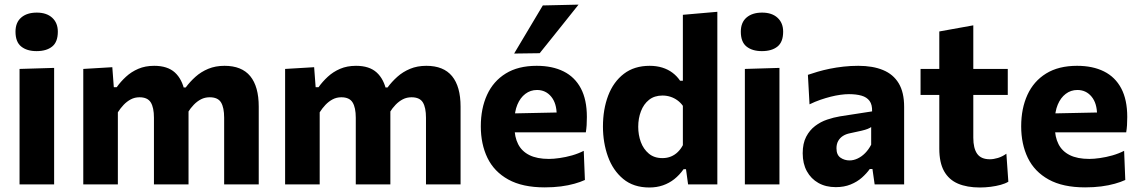

<svg xmlns="http://www.w3.org/2000/svg" viewBox="-20 -797 4926 830"><path d="M64.5 0Q64.5 -53.5 64.5 -103.8Q64.5 -154 64.5 -216V-266Q64.5 -315.5 64.5 -354.8Q64.5 -394 64.5 -428.8Q64.5 -463.5 64.5 -499L214 -503.5Q214 -467.5 214 -432Q214 -396.5 214 -356.5Q214 -316.5 214 -266V-216Q214 -154 214 -103.8Q214 -53.5 214 0ZM138 -576Q96.5 -576 71.8 -595.8Q47 -615.5 47 -660Q47 -700 71.8 -721.2Q96.5 -742.5 139 -742.5Q181.5 -742.5 205.8 -720.2Q230 -698 230 -660Q230 -615.5 205.5 -595.8Q181 -576 138 -576Z M340 0Q340 -53.5 340 -103.8Q340 -154 340 -216V-266Q340 -323.5 340 -381.5Q340 -439.5 340 -499L465.5 -506.5L472 -420H484.5Q501.5 -444 524.5 -465.2Q547.5 -486.5 577.8 -499.5Q608 -512.5 646.5 -512.5Q704 -512.5 735.8 -483.8Q767.5 -455 778.5 -401L788.5 -399.5Q791.5 -385 793.2 -369.2Q795 -353.5 795 -336Q795 -303 795 -274.8Q795 -246.5 795 -216Q795 -155 795 -104.2Q795 -53.5 795 0H645.5Q645.5 -53.5 645.5 -103.5Q645.5 -153.5 645.5 -208V-288Q645.5 -332 631.8 -354.2Q618 -376.5 583 -376.5Q562.5 -376.5 545.5 -367.5Q528.5 -358.5 514.5 -343.8Q500.5 -329 489.5 -311.5V-208Q489.5 -152 489.5 -102.8Q489.5 -53.5 489.5 0ZM949 0Q949 -53.5 949 -103.5Q949 -153.5 949 -208V-288Q949 -332 935.5 -354.2Q922 -376.5 886.5 -376.5Q866 -376.5 849 -367.8Q832 -359 817.8 -344.2Q803.5 -329.5 792.5 -311.5L770 -419H783Q801 -443.5 825 -465Q849 -486.5 880.2 -499.5Q911.5 -512.5 950.5 -512.5Q1025 -512.5 1061.8 -467.8Q1098.5 -423 1098.5 -336Q1098.5 -303 1098.5 -274.8Q1098.5 -246.5 1098.5 -216Q1098.5 -155 1098.5 -104.2Q1098.5 -53.5 1098.5 0Z M1212.5 0Q1212.5 -53.5 1212.5 -103.8Q1212.5 -154 1212.5 -216V-266Q1212.5 -323.5 1212.5 -381.5Q1212.5 -439.5 1212.5 -499L1338 -506.5L1344.5 -420H1357Q1374 -444 1397 -465.2Q1420 -486.5 1450.2 -499.5Q1480.5 -512.5 1519 -512.5Q1576.5 -512.5 1608.2 -483.8Q1640 -455 1651 -401L1661 -399.5Q1664 -385 1665.8 -369.2Q1667.5 -353.5 1667.5 -336Q1667.5 -303 1667.5 -274.8Q1667.5 -246.5 1667.5 -216Q1667.5 -155 1667.5 -104.2Q1667.5 -53.5 1667.5 0H1518Q1518 -53.5 1518 -103.5Q1518 -153.5 1518 -208V-288Q1518 -332 1504.2 -354.2Q1490.5 -376.5 1455.5 -376.5Q1435 -376.5 1418 -367.5Q1401 -358.5 1387 -343.8Q1373 -329 1362 -311.5V-208Q1362 -152 1362 -102.8Q1362 -53.5 1362 0ZM1821.5 0Q1821.5 -53.5 1821.5 -103.5Q1821.5 -153.5 1821.5 -208V-288Q1821.5 -332 1808 -354.2Q1794.5 -376.5 1759 -376.5Q1738.5 -376.5 1721.5 -367.8Q1704.5 -359 1690.2 -344.2Q1676 -329.5 1665 -311.5L1642.5 -419H1655.5Q1673.5 -443.5 1697.5 -465Q1721.5 -486.5 1752.8 -499.5Q1784 -512.5 1823 -512.5Q1897.5 -512.5 1934.2 -467.8Q1971 -423 1971 -336Q1971 -303 1971 -274.8Q1971 -246.5 1971 -216Q1971 -155 1971 -104.2Q1971 -53.5 1971 0Z M2335 13Q2238.5 13 2177.2 -21Q2116 -55 2087.2 -114.5Q2058.5 -174 2058.5 -251Q2058.5 -328 2085.5 -387Q2112.5 -446 2166.2 -479.2Q2220 -512.5 2300 -512.5Q2368 -512.5 2416.5 -488.2Q2465 -464 2491 -415Q2517 -366 2517 -291.5Q2517 -271.5 2516 -256Q2515 -240.5 2512.5 -225L2384.5 -273.5Q2385.5 -280 2386 -287Q2386.5 -294 2386.5 -300Q2386.5 -350.5 2362.8 -379.2Q2339 -408 2301.5 -408Q2273 -408 2251 -391.2Q2229 -374.5 2216.5 -344.5Q2204 -314.5 2204 -273V-248.5Q2204 -205 2219.8 -174Q2235.5 -143 2268.5 -126.5Q2301.5 -110 2353 -110Q2373 -110 2399.2 -113.8Q2425.5 -117.5 2452.8 -125.2Q2480 -133 2503.5 -145L2508.5 -19Q2489 -10 2463.2 -2.8Q2437.5 4.5 2405 8.8Q2372.5 13 2335 13ZM2116 -225V-305L2425.5 -311.5L2512.5 -287V-225ZM2202.5 -565.5Q2233.5 -618 2264.8 -670Q2296 -722 2326.5 -773.5L2481 -777Q2452.5 -741 2424 -705.5Q2395.5 -670 2368 -635.5Q2340.5 -601 2313 -567Z M2787 13.5Q2718.5 13.5 2674 -23.5Q2629.5 -60.5 2608 -120.5Q2586.5 -180.5 2586.5 -250Q2586.5 -324.5 2609.2 -384Q2632 -443.5 2677 -478Q2722 -512.5 2788.5 -512.5Q2818 -512.5 2843 -504.8Q2868 -497 2887.2 -482.5Q2906.5 -468 2920 -448H2932V-493.5Q2932 -554.5 2932 -613.8Q2932 -673 2932 -733L3081 -746Q3081 -687 3081 -624.8Q3081 -562.5 3081 -493.5V-216Q3081 -154 3081 -103.8Q3081 -53.5 3081 0H2954.5L2945.5 -65.5H2935Q2917 -40 2894.8 -22.5Q2872.5 -5 2845.8 4.2Q2819 13.5 2787 13.5ZM2843.5 -113.5Q2864 -113.5 2880.8 -120.5Q2897.5 -127.5 2910.2 -140Q2923 -152.5 2932 -169.5V-339.5Q2922 -353.5 2908.2 -363.5Q2894.5 -373.5 2878 -378.8Q2861.5 -384 2844 -384Q2809 -384 2785.8 -365.5Q2762.5 -347 2750.8 -316.2Q2739 -285.5 2739 -249Q2739 -214 2750.2 -183.2Q2761.5 -152.5 2784.8 -133Q2808 -113.5 2843.5 -113.5Z M3200 0Q3200 -53.5 3200 -103.8Q3200 -154 3200 -216V-266Q3200 -315.5 3200 -354.8Q3200 -394 3200 -428.8Q3200 -463.5 3200 -499L3349.5 -503.5Q3349.5 -467.5 3349.5 -432Q3349.5 -396.5 3349.5 -356.5Q3349.5 -316.5 3349.5 -266V-216Q3349.5 -154 3349.5 -103.8Q3349.5 -53.5 3349.5 0ZM3273.5 -576Q3232 -576 3207.2 -595.8Q3182.5 -615.5 3182.5 -660Q3182.5 -700 3207.2 -721.2Q3232 -742.5 3274.5 -742.5Q3317 -742.5 3341.2 -720.2Q3365.5 -698 3365.5 -660Q3365.5 -615.5 3341 -595.8Q3316.5 -576 3273.5 -576Z M3593 12Q3550 12 3518 -6Q3486 -24 3468 -56.8Q3450 -89.5 3450 -134.5Q3450 -177 3465 -205.8Q3480 -234.5 3503.8 -252.5Q3527.5 -270.5 3555.8 -280Q3584 -289.5 3611 -294L3750 -315.5Q3751 -344.5 3739 -360.8Q3727 -377 3704.2 -383.5Q3681.5 -390 3650 -390Q3633 -390 3613 -387.2Q3593 -384.5 3571.2 -379Q3549.5 -373.5 3526.2 -365.5Q3503 -357.5 3479.5 -346L3472.5 -473.5Q3491 -480 3515 -487Q3539 -494 3567 -499.8Q3595 -505.5 3626.2 -509Q3657.5 -512.5 3690.5 -512.5Q3753 -512.5 3797.2 -494.2Q3841.5 -476 3865 -437Q3888.5 -398 3888.5 -335Q3888.5 -310.5 3888.5 -275Q3888.5 -239.5 3888.5 -211.5V-164Q3888.5 -126 3888.5 -85.8Q3888.5 -45.5 3888.5 0H3761L3751.5 -66.5H3740Q3726.5 -47.5 3706 -29.2Q3685.5 -11 3657.2 0.5Q3629 12 3593 12ZM3652.5 -103.5Q3670 -103.5 3687.5 -111.8Q3705 -120 3720 -135.2Q3735 -150.5 3746 -171.5V-248Q3740 -243.5 3730.8 -239.8Q3721.5 -236 3703.8 -231.8Q3686 -227.5 3654.5 -221Q3636.5 -217.5 3623.5 -209Q3610.5 -200.5 3603.2 -187.2Q3596 -174 3596 -156Q3596 -127.5 3613.2 -115.5Q3630.5 -103.5 3652.5 -103.5Z M4216 13.5Q4160.5 13.5 4121.2 -3.2Q4082 -20 4061.2 -57Q4040.5 -94 4040.5 -154.5Q4040.5 -187 4040.5 -221.2Q4040.5 -255.5 4040.5 -293Q4040.5 -330.5 4040.5 -372Q4040.5 -413.5 4040.5 -461.5Q4040.5 -518 4040.5 -565Q4040.5 -612 4040.5 -661L4187.5 -687.5Q4187.5 -648.5 4187.5 -613.8Q4187.5 -579 4187.5 -542.2Q4187.5 -505.5 4187.5 -461.5V-201.5Q4187.5 -156 4204.2 -132.2Q4221 -108.5 4259 -108.5Q4275 -108.5 4294 -114.2Q4313 -120 4330.5 -132.5L4339 -11.5Q4326 -3.5 4306 2Q4286 7.5 4262.5 10.5Q4239 13.5 4216 13.5ZM3959.5 -386.5V-499H4336.5V-386.5Q4289.5 -386.5 4242.2 -386.5Q4195 -386.5 4151 -386.5H4084.5Z M4671 13Q4574.5 13 4513.2 -21Q4452 -55 4423.2 -114.5Q4394.5 -174 4394.5 -251Q4394.5 -328 4421.5 -387Q4448.5 -446 4502.2 -479.2Q4556 -512.5 4636 -512.5Q4704 -512.5 4752.5 -488.2Q4801 -464 4827 -415Q4853 -366 4853 -291.5Q4853 -271.5 4852 -256Q4851 -240.5 4848.5 -225L4720.5 -273.5Q4721.5 -280 4722 -287Q4722.5 -294 4722.5 -300Q4722.5 -350.5 4698.8 -379.2Q4675 -408 4637.5 -408Q4609 -408 4587 -391.2Q4565 -374.5 4552.5 -344.5Q4540 -314.5 4540 -273V-248.5Q4540 -205 4555.8 -174Q4571.5 -143 4604.5 -126.5Q4637.5 -110 4689 -110Q4709 -110 4735.2 -113.8Q4761.5 -117.5 4788.8 -125.2Q4816 -133 4839.5 -145L4844.5 -19Q4825 -10 4799.2 -2.8Q4773.5 4.5 4741 8.8Q4708.5 13 4671 13ZM4452 -225V-305L4761.5 -311.5L4848.5 -287V-225Z"/></svg>

Font: Commissioner Thin
Style: Bold
Weight: 700
Version: Version 1.001;gftools[0.9.23]